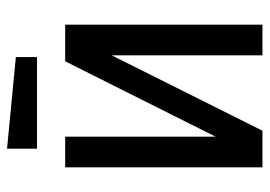

<svg xmlns="http://www.w3.org/2000/svg" viewBox="-130 -635 765 545"><g transform="rotate(-90 252.5 -362.5)"><path d="M455 0H368V-428L154 0H50V-560H137V-133L351 -560H455ZM363 -640H103V-725L363 -700Z"/></g></svg>

Font: Tektur SemiCondensed
Style: Regular
Weight: 400
Width: 4
Designer: Adam Jagosz
Foundry: Adam Jagosz
Version: Version 1.005;gftools[0.9.30]